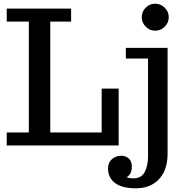

<svg xmlns="http://www.w3.org/2000/svg" viewBox="-20 -781 995 1031"><path d="M16.1 0V-69.8H134.8V-665H16.1V-734.9H361.8V-665H250V-69.8H525.9V-305.2H617.2V0ZM708 230Q635.7 230 597.9 201.9Q560.1 173.8 560.1 124Q560.1 91.8 581.3 73.5Q602.5 55.2 630.9 55.2Q654.3 55.2 671.1 69.8Q688 84.5 688 113.3Q688 154.8 659.7 170.9Q675.8 176.8 694.8 176.8Q739.7 176.8 757.3 142.3Q774.9 107.9 774.9 59.1V-466.8H655.8V-523.9H879.9V43.9Q879.9 132.8 833.5 181.4Q787.1 230 711.9 230ZM813.5 -616.2Q783.7 -616.2 762.5 -637.7Q741.2 -659.2 741.2 -688.5Q741.2 -718.8 762.5 -740Q783.7 -761.2 813.5 -761.2Q842.8 -761.2 864.5 -739.7Q886.2 -718.3 886.2 -688.5Q886.2 -659.2 864.5 -637.7Q842.8 -616.2 813.5 -616.2Z"/></svg>

Font: Trocchi
Style: Regular
Weight: 400
Designer: Vernon Adams
Foundry: Vernon Adams
Version: Version 1.101; ttfautohint (v1.8.4.7-5d5b);gftools[0.9.27]